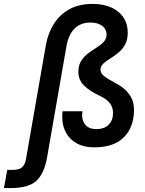

<svg xmlns="http://www.w3.org/2000/svg" viewBox="-118 -740 738 980"><path d="M-98 220 -81 127H-51Q-20 127 -5 113.5Q10 100 15 70L116 -509Q126 -567 155 -615Q184 -663 233.5 -691.5Q283 -720 354 -720Q437 -720 485.5 -680Q534 -640 534 -573Q534 -536 520 -511.5Q506 -487 485.5 -470.5Q465 -454 444 -441Q423 -428 409 -415Q395 -402 395 -384Q395 -366 412.5 -352Q430 -338 475 -314Q516 -293 541 -259.5Q566 -226 566 -179Q566 -92 515 -40Q464 12 363 12Q306 12 267.5 -12Q229 -36 212 -77.5Q195 -119 201 -172H303Q296 -135 314 -108Q332 -81 374 -81Q414 -81 436.5 -103.5Q459 -126 459 -163Q459 -194 441 -215.5Q423 -237 385 -254Q338 -276 310 -304.5Q282 -333 282 -373Q282 -407 296.5 -429.5Q311 -452 332.5 -468Q354 -484 375.5 -497.5Q397 -511 411.5 -526.5Q426 -542 426 -563Q426 -592 403 -608.5Q380 -625 344 -625Q293 -625 262 -593.5Q231 -562 221 -503L122 65Q107 148 66.5 184Q26 220 -64 220Z"/></svg>

Font: DM Mono Medium
Style: Italic
Weight: 500
Italic angle: -10°
Designer: Colophon Foundry
Foundry: Colophon Foundry
Version: Version 1.000; ttfautohint (v1.8.2.53-6de2)